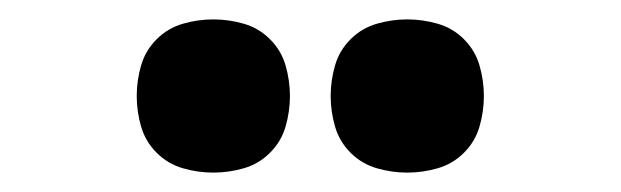

<svg xmlns="http://www.w3.org/2000/svg" viewBox="-20 -779 640 198"><path d="M400 -601Q384 -601 368.5 -605.5Q353 -610 341.5 -621.5Q330 -633 325.5 -648.5Q321 -664 321 -680Q321 -696 325.5 -711.5Q330 -727 341.5 -738.5Q353 -750 368.5 -754.5Q384 -759 400 -759Q416 -759 431.5 -754.5Q447 -750 458.5 -738.5Q470 -727 474.5 -711.5Q479 -696 479 -680Q479 -664 474.5 -648.5Q470 -633 458.5 -621.5Q447 -610 431.5 -605.5Q416 -601 400 -601ZM200 -601Q184 -601 168.5 -605.5Q153 -610 141.5 -621.5Q130 -633 125.5 -648.5Q121 -664 121 -680Q121 -696 125.5 -711.5Q130 -727 141.5 -738.5Q153 -750 168.5 -754.5Q184 -759 200 -759Q216 -759 231.5 -754.5Q247 -750 258.5 -738.5Q270 -727 274.5 -711.5Q279 -696 279 -680Q279 -664 274.5 -648.5Q270 -633 258.5 -621.5Q247 -610 231.5 -605.5Q216 -601 200 -601Z"/></svg>

Font: Iosevka Curly XBdEx
Style: Regular
Weight: 800
Width: 7
Monospace: yes
Designer: Belleve Invis
Foundry: Belleve Invis
Version: Version 11.1.0; ttfautohint (v1.8.3)